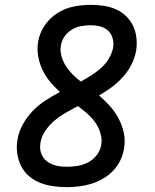

<svg xmlns="http://www.w3.org/2000/svg" viewBox="-20 -763 640 791"><path d="M255 8Q227 8 198.5 4Q170 0 145 -10Q120 -20 99.5 -37.5Q79 -55 67 -79Q55 -103 51 -131Q47 -159 52 -187Q57 -219 73.5 -249.5Q90 -280 114 -305Q138 -330 167 -349Q196 -368 227 -384Q205 -404 186.5 -426Q168 -448 155.5 -474Q143 -500 137.5 -530Q132 -560 137 -591Q143 -627 164 -658Q185 -689 216.5 -709Q248 -729 283.5 -736Q319 -743 354 -743Q381 -743 407.5 -739Q434 -735 457 -725Q480 -715 498.5 -697.5Q517 -680 528 -657Q539 -634 542 -607.5Q545 -581 541 -555Q536 -526 522 -498Q508 -470 487 -446.5Q466 -423 440.5 -404Q415 -385 388 -370Q411 -350 432 -327Q453 -304 468 -276Q483 -248 490 -216.5Q497 -185 491 -151Q487 -126 475.5 -102Q464 -78 445.5 -59Q427 -40 403.5 -26.5Q380 -13 355 -5.5Q330 2 305 5Q280 8 255 8ZM313 -427Q327 -435 341.5 -443.5Q356 -452 370 -462Q384 -472 396.5 -483Q409 -494 419 -507.5Q429 -521 436 -536Q443 -551 446 -566Q449 -586 444 -605Q439 -624 425.5 -636.5Q412 -649 393 -654Q374 -659 354 -659Q334 -659 314.5 -655.5Q295 -652 277 -641.5Q259 -631 246.5 -613.5Q234 -596 231 -576Q228 -560 230.5 -545Q233 -530 238.5 -516Q244 -502 252 -490Q260 -478 269.5 -467Q279 -456 290 -446Q301 -436 313 -427ZM255 -76Q277 -76 299.5 -79.5Q322 -83 343 -94Q364 -105 378.5 -124Q393 -143 397 -166Q400 -183 397 -200Q394 -217 387.5 -232Q381 -247 371.5 -260Q362 -273 350.5 -284.5Q339 -296 326.5 -306Q314 -316 301 -326Q276 -313 251.5 -299Q227 -285 205.5 -267Q184 -249 167.5 -225.5Q151 -202 147 -176Q144 -161 146 -146.5Q148 -132 155 -119.5Q162 -107 173 -98.5Q184 -90 197.5 -85Q211 -80 225.5 -78Q240 -76 255 -76Z"/></svg>

Font: Iosevka Curly MdExObl
Style: Regular
Weight: 500
Width: 7
Italic angle: -9°
Monospace: yes
Designer: Belleve Invis
Foundry: Belleve Invis
Version: Version 11.1.0; ttfautohint (v1.8.3)